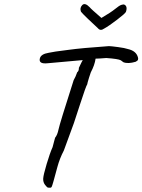

<svg xmlns="http://www.w3.org/2000/svg" viewBox="-20 -855 682 920"><path d="M479 -718Q461 -705 449 -720Q432 -735 401.5 -764.5Q371 -794 368 -799Q361 -817 374 -830.5Q387 -844 410 -820Q415 -813 466 -769Q512 -796 531.5 -812Q551 -828 561 -831.5Q571 -835 576.5 -832.5Q582 -830 584.5 -824.5Q587 -819 586.5 -812.5Q586 -806 583.5 -798.5Q581 -791 541 -760.5Q501 -730 479 -718ZM489 -577Q453 -574 438 -574Q434 -544 415 -508Q412 -497 407 -484Q398 -455 398 -451Q392 -443 364 -356.5Q336 -270 334 -265L286 -134Q266 -96 255 -55Q244 -14 237 11Q230 36 227.5 40.5Q225 45 220 44.5Q215 44 210.5 44Q206 44 196 31Q186 18 187 0.5Q188 -17 203.5 -69Q219 -121 232 -150Q235 -164 239.5 -178.5Q244 -193 244 -195Q255 -208 260.5 -235Q266 -262 333 -471Q342 -486 350 -509Q358 -514 358 -530Q374 -564 376 -566V-567Q227 -553 209 -552Q164 -547 171 -575Q176 -596 213 -602Q233 -607 307 -616Q372 -625 502 -634Q511 -634 545 -629.5Q579 -625 593 -620Q633 -611 641 -580Q645 -566 633 -561Q631 -560 630 -559Q593 -548 571 -557Q564 -563 559 -566Q547 -573 489 -577Z"/></svg>

Font: Caveat
Style: Regular
Weight: 400
Designer: Pablo Impallari
Foundry: Creative Lab NY
Version: Version 1.096; ttfautohint (v1.3)